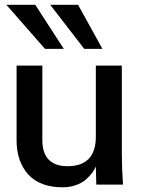

<svg xmlns="http://www.w3.org/2000/svg" viewBox="-20 -777 629 808"><path d="M334.5 -571.3 191.4 -756.8H308.6L411.1 -571.3ZM169.4 -571.3 6.8 -756.8H128.4L248.5 -571.3ZM243.2 11.2Q148.9 11.2 99.1 -42.5Q49.8 -97.2 49.8 -186.5V-501H158.2V-187.5Q158.2 -131.8 185.5 -104.7Q212.9 -77.6 264.2 -77.6Q323.2 -77.6 353.3 -108.6Q383.3 -139.6 383.3 -201.7V-501H492.7V-130.9Q492.7 -99.6 493.9 -66.9Q495.1 -34.2 497.6 0H385.3L383.3 -76.2Q377.4 -62.5 367.2 -48.8Q356.9 -35.2 340.3 -20.5Q323.7 -6.3 298.3 2.4Q272.9 11.2 243.2 11.2Z"/></svg>

Font: Ride Light
Style: Bold
Weight: 600
Version: Version 3.000